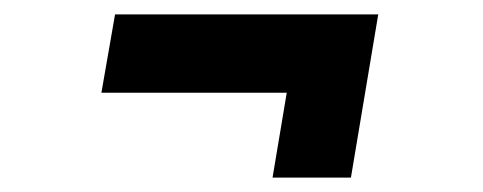

<svg xmlns="http://www.w3.org/2000/svg" viewBox="-20 -408 672 267"><path d="M121 -279 140 -388H506L487 -279ZM359 -161 397 -388H506L468 -161Z"/></svg>

Font: Figtree
Style: Bold Italic
Weight: 700
Italic angle: -9.5°
Foundry: Erik Kennedy
Version: Version 2.001;gftools[0.9.30]